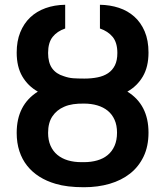

<svg xmlns="http://www.w3.org/2000/svg" viewBox="-20 -780 697 810"><path d="M334.2 9.9Q262.4 9.9 214.5 -4.6Q176.5 -15.6 146.1 -34.8Q115.8 -54 94.5 -80.8Q73.2 -107.6 61.8 -142.4Q50.4 -177.2 50.4 -219.5Q50.4 -337.4 139.6 -393.5Q98 -416.9 74.2 -457.6Q50.4 -498.2 50.4 -558.2Q50.4 -606.5 65.5 -643.8Q80.6 -681.1 107.6 -706.7Q134.6 -732.2 172.2 -745.7Q209.9 -759.2 255 -759.9V-659.8Q220.9 -648.1 202.1 -624.3Q182.9 -600.1 182.9 -556.5Q182.9 -515.6 199.9 -491.8Q217 -468 249.3 -458.5Q269.5 -451.3 288.7 -449.9Q298.3 -449.2 310 -448.9Q321.7 -448.5 335.9 -448.5Q366.1 -448.5 391.7 -453.7Q417.3 -458.8 435.9 -471.2Q454.5 -483.7 464.8 -504.4Q475.1 -525.2 475.1 -556.5Q475.1 -600.1 455.3 -624.3Q435.7 -648.1 401.6 -659.8V-759.9Q444.2 -759.2 481.5 -747Q518.8 -734.7 546.5 -710Q574.2 -685.4 590.4 -647.5Q606.5 -609.7 606.5 -558.2Q606.5 -498.2 582.7 -457.6Q558.9 -416.9 517.4 -393.5Q606.5 -338.4 606.5 -220.5Q606.5 -163 585.9 -119.9Q565.3 -76.7 528.9 -47.9Q492.5 -19.2 442.6 -4.6Q392.8 9.9 334.2 9.9ZM334.2 -95.9Q364.3 -95.9 389.9 -103.2Q415.5 -110.4 434.1 -125.7Q452.8 -141 463.2 -164.6Q473.7 -188.2 473.7 -220.5Q473.7 -251.4 463.4 -274.5Q453.1 -297.6 434.7 -312.7Q416.2 -327.8 390.6 -335.4Q365.1 -343 334.2 -343Q321.4 -343 310.2 -342.5Q299 -342 289.1 -340.4Q279.1 -338.8 269.5 -336.3Q259.9 -333.8 250.4 -329.5Q219.1 -316.1 201 -289.1Q182.9 -262.1 182.9 -219.5Q182.9 -188.6 193.2 -165.3Q203.5 -142 222.1 -126.6Q240.8 -111.2 266.5 -103.5Q292.3 -95.9 323.2 -95.9Z"/></svg>

Font: Linik Sans SemiBold
Style: Regular
Weight: 600
Designer: Fonts by Rasmus Andersson / Changes by Cristiano Sobral with parts from Marc Monis
Foundry: rsms
Version: Version 3.020; ttfautohint (v1.6)